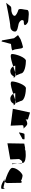

<svg xmlns="http://www.w3.org/2000/svg" viewBox="1345 -2043 530 3260"><g transform="rotate(90 1610.0 -413.0)"><path d="M28 -253C28 -253 361 -323 433 -323C467 -323 516 -350 516 -403C516 -445 436 -452 386 -464C365 -469 321 -494 321 -524C321 -555 343 -552 361 -552C397 -552 407 -568 407 -568L402 -585C402 -585 372 -628 326 -628C292 -628 148 -658 148 -605C148 -568 111 -468 153 -458C181 -451 249 -421 249 -396C249 -358 176 -341 158 -341C96 -341 92 -332 92 -332Z M576 -454 629 -386 666 -182 684 -174 726 -334 810 -346 836 -357 819 -401 801 -513 784 -540 710 -520 646 -497Z M897 -353C897 -423 958 -588 1012 -588C1069 -588 1223 -572 1228 -502L1268 -406L1096 -407C1099 -357 1152 -323 1186 -323C1248 -323 1271 -369 1276 -381L1302 -380C1297 -350 1315 -414 1243 -414C1199 -414 897 -278 897 -353Z M1363 -353C1363 -423 1424 -588 1478 -588C1535 -588 1689 -572 1694 -502L1734 -406L1562 -407C1565 -357 1618 -323 1652 -323C1714 -323 1737 -369 1742 -381L1768 -380C1763 -350 1781 -414 1709 -414C1665 -414 1363 -278 1363 -353Z M1827 -366 2114 -329 2106 -510C2106 -530 2103 -546 2127 -546C2152 -546 2148 -556 2166 -543C2146 -567 2108 -611 2082 -611C2054 -611 2008 -595 2008 -577V-622L1890 -658Z M2228 -472C2228 -462 2325 -526 2335 -526C2345 -526 2346 -550 2346 -560C2346 -570 2265 -563 2255 -563C2245 -563 2228 -482 2228 -472Z M2413 -274 2687 -322 2680 -472C2689 -486 2705 -526 2735 -526C2755 -526 2758 -522 2758 -480L2756 -351L2768 -353L2748 -528C2748 -583 2640 -585 2610 -585C2578 -585 2515 -584 2509 -566L2503 -576L2418 -560Z M2830 -358C2830 -440 2927 -531 2960 -531C2987 -531 3041 -513 3052 -503L3056 -516L3084 -512L3088 -276C3088 -236 3053 -220 3022 -220C3004 -220 3058 -224 3036 -246L3042 -214C3065 -194 3125 -169 3145 -169C3165 -169 3187 -160 3187 -187L3189 -236C3177 -224 3190 -208 3164 -208C3127 -208 2830 -289 2830 -358Z"/></g></svg>

Font: Interstorm
Style: Regular
Weight: 400
Version: Version 0.7